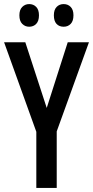

<svg xmlns="http://www.w3.org/2000/svg" viewBox="-20 -921 456 941"><path d="M209 -392 312 -714H416L258 -277V0H158V-275L0 -714H104ZM75 -846Q75 -873 89 -887Q103 -901 123 -901Q144 -901 157.5 -887Q171 -873 171 -846Q171 -818 157.5 -804Q144 -790 123 -790Q103 -790 89 -804Q75 -818 75 -846ZM244 -846Q244 -873 257.5 -887Q271 -901 292 -901Q313 -901 326.5 -887Q340 -873 340 -846Q340 -818 326.5 -804Q313 -790 292 -790Q270 -790 257 -804Q244 -818 244 -846Z"/></svg>

Font: Noto Sans Lao Looped ExtraCondensed Medium
Style: Regular
Weight: 500
Width: 2
Designer: Mark Frömberg, Ben Mitchell
Foundry: The Fontpad Ltd
Version: Version 1.002; ttfautohint (v1.8.4.7-5d5b)